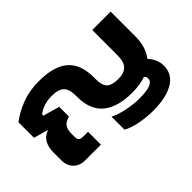

<svg xmlns="http://www.w3.org/2000/svg" viewBox="-109 -829 1189 1189"><g transform="rotate(-45 485.5 -234.5)"><path d="M463 38V-76Q504 -55 561.5 -44Q619 -33 665 -33Q731 -33 761 -45.5Q791 -58 791 -82Q791 -99 779 -108Q727 -90 658 -90Q533 -90 466 -144.5Q399 -199 399 -313V-324Q399 -381 374.5 -405Q350 -429 291 -429Q254 -429 222.5 -418.5Q191 -408 169 -390V-379L277 -348V-263Q241 -253 227 -233.5Q213 -214 213 -175V-147Q213 -129 221.5 -121Q230 -113 247 -113H294V0H156Q109 0 80.5 -29Q52 -58 52 -105V-171Q52 -271 127 -296L31 -323V-459Q81 -498 149 -524Q217 -550 300 -550Q431 -550 494.5 -495.5Q558 -441 558 -325V-308Q558 -253 581 -232Q604 -211 658 -211Q710 -211 734 -236.5Q758 -262 758 -318V-540H919V-323Q919 -230 873 -172Q891 -154 903.5 -127Q916 -100 916 -71Q916 4 851 42.5Q786 81 670 81Q618 81 560.5 70.5Q503 60 463 38Z"/></g></svg>

Font: Kanit SemiBold
Style: Regular
Weight: 600
Designer: Katatrad Team
Foundry: CadsonDemak
Version: Version 1.030